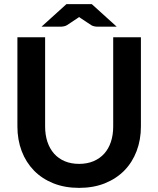

<svg xmlns="http://www.w3.org/2000/svg" viewBox="-20 -904 768 932"><path d="M364 -108.5Q403 -108.5 433.8 -121.5Q464.5 -134.5 485.8 -158Q507 -181.5 518.2 -215Q529.5 -248.5 529.5 -290V-723H664V-290Q664 -225.5 643.2 -170.8Q622.5 -116 583.5 -76.2Q544.5 -36.5 489 -14.2Q433.5 8 364 8Q294.5 8 239 -14.2Q183.5 -36.5 144.8 -76.2Q106 -116 85.2 -170.8Q64.5 -225.5 64.5 -290V-723H199V-290.5Q199 -249 210.2 -215.5Q221.5 -182 242.5 -158.2Q263.5 -134.5 294.2 -121.5Q325 -108.5 364 -108.5ZM546.5 -774.5H453Q445.5 -774.5 436.5 -776.5Q427.5 -778.5 422 -782.5L371.5 -816Q369.5 -817 367.8 -818.5Q366 -820 364 -821.5Q363 -820.5 361 -819Q359 -817.5 356.5 -816L306 -782.5Q300.5 -778.5 291.5 -776.5Q282.5 -774.5 275 -774.5H181.5L302.5 -884H425.5Z"/></svg>

Font: LatoHex
Style: Bold
Weight: 700
Designer: Lukasz Dziedzic
Foundry: tyPoland Lukasz Dziedzic
Version: Version 1.104; Western+Polish opensource